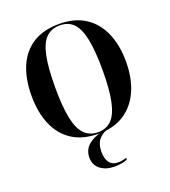

<svg xmlns="http://www.w3.org/2000/svg" viewBox="-168 -847 1072 1209"><g transform="rotate(-20 367.5 -243.0)"><path d="M368 10Q262 10 191.5 -36Q121 -82 86 -165Q51 -248 51 -359Q51 -470 86 -552.5Q121 -635 191.5 -680Q262 -725 369 -725Q471 -725 541 -680Q611 -635 647.5 -552.5Q684 -470 684 -358Q684 -247 647 -164Q610 -81 540 -35.5Q470 10 368 10ZM368 0Q424 0 459 -36Q494 -72 510.5 -150.5Q527 -229 527 -358Q527 -486 511 -565Q495 -644 460.5 -679.5Q426 -715 369 -715Q312 -715 276.5 -679.5Q241 -644 225 -565Q209 -486 209 -358Q209 -230 225 -151Q241 -72 276.5 -36Q312 0 368 0ZM393 239Q334 239 297 210.5Q260 182 260 131Q260 104 272.5 79Q285 54 318 33.5Q351 13 410 0H441Q396 10 370 40Q344 70 344 124Q344 172 364 197Q384 222 422 222Q447 222 478 212V223Q463 231 439.5 235Q416 239 393 239Z"/></g></svg>

Font: Noto Serif Display SemiCondensed
Style: Bold
Weight: 700
Width: 4
Designer: Monotype Design Team
Foundry: Monotype Imaging Inc.
Version: Version 2.009